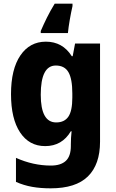

<svg xmlns="http://www.w3.org/2000/svg" viewBox="-20 -786 631 1046"><path d="M230 -559Q321 -559 371 -480H376L389 -549H525V-14Q525 110 459 175Q393 240 256 240Q201 240 155.5 232Q110 224 67 205V74Q161 116 257 116Q311 116 338.5 90.5Q366 65 366 9V0Q366 -16 367 -35Q368 -54 370 -71H366Q318 10 226 10Q139 10 89.5 -64.5Q40 -139 40 -273Q40 -409 91 -484Q142 -559 230 -559ZM284 -429Q202 -429 202 -270Q202 -119 286 -119Q331 -119 352.5 -150.5Q374 -182 374 -254V-277Q374 -356 353 -392.5Q332 -429 284 -429ZM375 -753Q367 -718 360 -677.5Q353 -637 350 -606H202V-617Q217 -652 235.5 -689.5Q254 -727 278 -766H375Z"/></svg>

Font: Noto Sans Kannada SemiCondensed ExtraBold
Style: Regular
Weight: 800
Width: 4
Designer: Jelle Bosma - Monotype Design Team
Foundry: Monotype Imaging Inc.
Version: Version 2.005; ttfautohint (v1.8.4.7-5d5b)